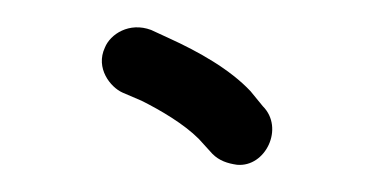

<svg xmlns="http://www.w3.org/2000/svg" viewBox="-20 -706 275 141"><path d="M173 -628 164 -639C149 -655 126 -668 104 -678L91 -684C75 -690 61 -681 57 -671C50 -656 61 -642 70 -638L84 -632C98 -625 115 -615 126 -604L136 -593C141 -588 147 -586 154 -585C175 -583 189 -612 173 -628ZM164 -639ZM136 -593Z"/></svg>

Font: Blanket
Style: Light
Weight: 300
Foundry: Cannot Into Space Fonts
Version: Version 0.9